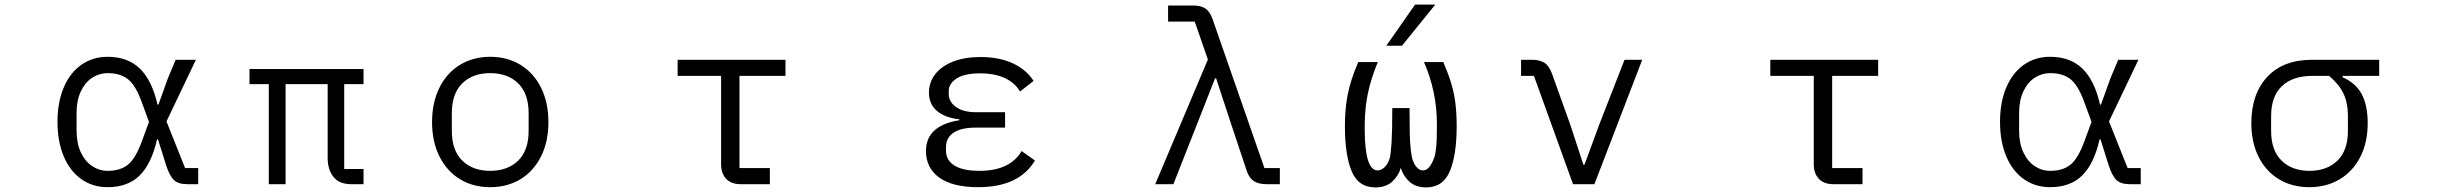

<svg xmlns="http://www.w3.org/2000/svg" viewBox="-20 -801 10600 835"><path d="M230 -271Q230 -356 257 -420Q284 -484 333.5 -519Q383 -554 448 -554Q535 -554 588 -503Q641 -452 665 -346H669L710 -460L744 -541H832L704 -273L785 -70H842V0H794Q755 0 736 -18.5Q717 -37 702 -84L667 -195H663Q639 -89 587.5 -38Q536 13 448 13Q383 13 333.5 -22Q284 -57 257 -121.5Q230 -186 230 -271ZM596 -184 628 -271 596 -358Q570 -430 536.5 -456.5Q503 -483 448 -483Q412 -483 381 -463Q350 -443 331.5 -403.5Q313 -364 313 -309V-233Q313 -178 331.5 -138.5Q350 -99 381 -78.5Q412 -58 448 -58Q503 -58 536 -84.5Q569 -111 596 -184Z M1149 -435H1065V-501H1561V-435H1477V-66H1561V0H1508Q1455 0 1430 -32Q1405 -64 1405 -114V-435H1222V0H1149Z M1859 -270Q1859 -355 1891 -419.5Q1923 -484 1980.5 -519Q2038 -554 2112 -554Q2186 -554 2243.5 -519Q2301 -484 2333 -419.5Q2365 -355 2365 -270Q2365 -185 2333 -121Q2301 -57 2244 -22Q2187 13 2112 13Q2037 13 1980 -22Q1923 -57 1891 -121Q1859 -185 1859 -270ZM2279 -232V-309Q2279 -394 2233.5 -438.5Q2188 -483 2112 -483Q2036 -483 1990.5 -438.5Q1945 -394 1945 -309V-232Q1945 -147 1990.5 -102.5Q2036 -58 2112 -58Q2188 -58 2233.5 -102.5Q2279 -147 2279 -232Z M3201 0Q3160 0 3138 -23.5Q3116 -47 3116 -86V-471H2927V-541H3396V-471H3196V-70H3328V0Z M4007 -144Q4007 -255 4152 -278V-282Q4090 -289 4055 -318.5Q4020 -348 4020 -398Q4020 -443 4047 -478Q4074 -513 4124.5 -533Q4175 -553 4244 -553Q4326 -553 4385 -525.5Q4444 -498 4475 -449L4416 -403Q4394 -441 4350 -461.5Q4306 -482 4243 -482Q4174 -482 4140 -459.5Q4106 -437 4106 -405V-393Q4106 -358 4138 -335.5Q4170 -313 4223 -313H4351V-246H4223Q4160 -246 4127 -224Q4094 -202 4094 -160V-146Q4094 -104 4131 -81Q4168 -58 4240 -58Q4372 -58 4423 -144L4481 -103Q4412 13 4234 13Q4122 13 4064.5 -29Q4007 -71 4007 -144Z M5004 0 5233 -542 5176 -707H5060V-777H5168Q5204 -777 5223 -763.5Q5242 -750 5253 -719L5479 -70H5546V0H5489Q5452 0 5432 -14Q5412 -28 5402 -58L5330 -274L5269 -460H5264L5191 -274L5083 0Z M6134 -781H6222L6077 -602H6009ZM5962 14Q5887 14 5858 -57Q5829 -128 5829 -251Q5829 -307 5835 -352Q5841 -397 5853.5 -439.5Q5866 -482 5887 -531H5972Q5952 -482 5939.5 -438Q5927 -394 5921 -347.5Q5915 -301 5915 -242Q5915 -60 5971 -60Q5987 -60 6001.5 -74Q6016 -88 6024 -113Q6029 -134 6032 -184Q6035 -234 6035 -331H6110Q6110 -264 6111 -221.5Q6112 -179 6115 -154Q6118 -129 6121 -114Q6128 -89 6140.5 -74.5Q6153 -60 6168 -60Q6187 -60 6201 -81.5Q6215 -103 6221 -128Q6224 -142 6226.5 -166.5Q6229 -191 6229 -249V-264Q6229 -401 6173 -531H6257Q6278 -482 6291 -439.5Q6304 -397 6309.5 -352Q6315 -307 6315 -251Q6315 -128 6285.5 -57Q6256 14 6182 14Q6137 14 6109.5 -11Q6082 -36 6072 -71Q6062 -36 6034.5 -11Q6007 14 5962 14Z M6821 0 6651 -471H6595V-541H6642Q6676 -541 6696.5 -528Q6717 -515 6729 -482L6809 -259L6866 -85H6871L6935 -259L7045 -541H7122L6914 0Z M7953 0Q7912 0 7890 -23.5Q7868 -47 7868 -86V-471H7679V-541H8148V-471H7948V-70H8080V0Z M8678 -271Q8678 -356 8705 -420Q8732 -484 8781.5 -519Q8831 -554 8896 -554Q8983 -554 9036 -503Q9089 -452 9113 -346H9117L9158 -460L9192 -541H9280L9152 -273L9233 -70H9290V0H9242Q9203 0 9184 -18.5Q9165 -37 9150 -84L9115 -195H9111Q9087 -89 9035.5 -38Q8984 13 8896 13Q8831 13 8781.5 -22Q8732 -57 8705 -121.5Q8678 -186 8678 -271ZM9044 -184 9076 -271 9044 -358Q9018 -430 8984.5 -456.5Q8951 -483 8896 -483Q8860 -483 8829 -463Q8798 -443 8779.5 -403.5Q8761 -364 8761 -309V-233Q8761 -178 8779.5 -138.5Q8798 -99 8829 -78.5Q8860 -58 8896 -58Q8951 -58 8984 -84.5Q9017 -111 9044 -184Z M9771 -265Q9771 -392 9840 -466.5Q9909 -541 10036 -541H10327V-471H10168V-465Q10225 -440 10251 -391.5Q10277 -343 10277 -265Q10277 -182 10245 -119Q10213 -56 10155.5 -21.5Q10098 13 10023 13Q9948 13 9891 -21.5Q9834 -56 9802.5 -119Q9771 -182 9771 -265ZM10191 -232V-296Q10191 -354 10171.5 -394.5Q10152 -435 10109 -471H10036Q9951 -471 9904 -426.5Q9857 -382 9857 -296V-232Q9857 -147 9902.5 -102.5Q9948 -58 10024 -58Q10100 -58 10145.5 -102.5Q10191 -147 10191 -232Z"/></svg>

Font: PlemolJP
Style: Regular
Weight: 400
Monospace: yes
Version: v2.0.4; ttfautohint (v1.8.4.7-5d5b-dirty) -l 6 -r 45 -G 200 